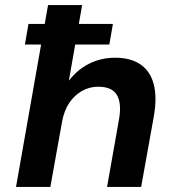

<svg xmlns="http://www.w3.org/2000/svg" viewBox="-20 -735 671 755"><path d="M78 -560 92 -641H424L410 -560ZM43 0 169 -715H303L251 -419H252Q284 -461 330.5 -484.5Q377 -508 433 -508Q494 -508 532.5 -481.5Q571 -455 584.5 -404Q598 -353 585 -278L535 0H401L448 -266Q459 -328 440 -361Q421 -394 366 -394Q332 -394 302.5 -377.5Q273 -361 252.5 -330.5Q232 -300 224 -256L178 0Z"/></svg>

Font: DM Sans 28pt
Style: Bold Italic
Weight: 700
Italic angle: -10°
Version: Version 4.004;gftools[0.9.30]